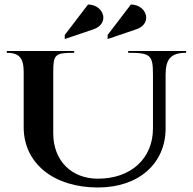

<svg xmlns="http://www.w3.org/2000/svg" viewBox="-20 -826 855 851"><path d="M267 -653 395 -696.4C420 -704.8 438 -723.8 438 -747.4C438 -779.7 407.6 -806 370.1 -806L267 -671ZM457 -653 585 -696.4C610 -704.8 628 -723.8 628 -747.4C628 -779.8 597.6 -806 560.1 -806L457 -671ZM10 -592C64.8 -592 85 -568.8 85 -507V-262C85 -102.5 217.4 5 414 5C594 5 714 -100.5 714 -257V-495C714 -565.5 738.6 -592 805 -592V-600H548V-592C647 -592 658 -582.3 658 -495V-257C658 -123.2 560.4 -34 414 -34C295.7 -34 216 -114.9 216 -235V-507C216 -584.8 224 -592 309 -592V-600H10Z"/></svg>

Font: Prida01
Style: Black
Weight: 900
Designer: gluk
Foundry: gluk
Version: Version 00.072